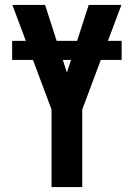

<svg xmlns="http://www.w3.org/2000/svg" viewBox="-20 -755 540 775"><path d="M188 0V-313L30 -735H162L250 -462L338 -735H470L312 -313V0ZM29 -513V-590H471V-513Z"/></svg>

Font: Iosevka Extrabold
Style: Regular
Weight: 800
Monospace: yes
Designer: Belleve Invis
Foundry: Belleve Invis
Version: Version 32.5.0; ttfautohint (v1.8.4)